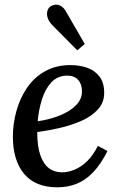

<svg xmlns="http://www.w3.org/2000/svg" viewBox="-20 -789 515 820"><path d="M281 -511Q320 -511 352.5 -499.5Q385 -488 405 -462Q425 -436 425 -392Q425 -351 398 -321.5Q371 -292 328 -273Q285 -254 235 -242.5Q185 -231 139 -225Q139 -165 152 -127Q165 -89 188.5 -71Q212 -53 245 -53Q270 -53 297.5 -64Q325 -75 351 -99.5Q377 -124 398 -166L439 -144Q411 -88 378 -53.5Q345 -19 307 -4Q269 11 225 11Q131 11 83 -46.5Q35 -104 35 -206Q35 -260 50 -314.5Q65 -369 95 -413.5Q125 -458 172 -484.5Q219 -511 281 -511ZM268 -466Q226 -466 199.5 -437.5Q173 -409 159 -364Q145 -319 141 -271Q194 -279 237 -296.5Q280 -314 305.5 -340.5Q331 -367 330 -400Q330 -430 313.5 -448Q297 -466 268 -466ZM310 -574 204 -681Q188 -698 183.5 -713Q179 -728 182 -740.5Q185 -753 193 -760Q201 -766 213 -768.5Q225 -771 239 -764Q253 -757 264 -736L342 -601Z"/></svg>

Font: Lora Medium
Style: Italic
Weight: 500
Italic angle: -3°
Designer: Olga Karpushina, Alexei Vanyashin (Cyrillic)
Foundry: Cyreal
Version: Version 3.004